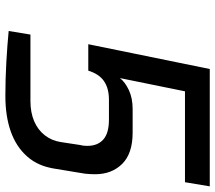

<svg xmlns="http://www.w3.org/2000/svg" viewBox="-62 -714 782 697"><g transform="rotate(90 328.5 -366.0)"><path d="M329 5Q268 5 206 1.5Q144 -2 93 -7L106 -86H347Q389 -86 420.5 -99.5Q452 -113 471.5 -138Q491 -163 496 -195L507 -267Q509 -274 509.5 -281Q510 -288 510 -293Q510 -330 487 -350.5Q464 -371 415 -371H343Q301 -371 275 -353Q249 -335 237 -296H141L231 -737H657L642 -647H312L264 -411Q279 -430 308 -443.5Q337 -457 376 -457H462Q538 -457 575.5 -419Q613 -381 613 -321Q613 -312 612.5 -303Q612 -294 611 -284L593 -175Q584 -114 548.5 -74Q513 -34 457.5 -14.5Q402 5 329 5Z"/></g></svg>

Font: Exo Thin Medium
Style: Italic
Weight: 500
Italic angle: -9°
Version: Version 2.000